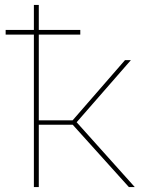

<svg xmlns="http://www.w3.org/2000/svg" viewBox="-20 -762 589 782"><path d="M505 0 268 -263 286 -271 529 0ZM118 0V-742H138V0ZM131 -254V-272H288V-254ZM3 -621V-640H307V-621ZM286 -257 268 -263 489 -517H513Z"/></svg>

Font: Montserrat Thin
Style: Regular
Weight: 100
Designer: Julieta Ulanovsky
Foundry: Julieta Ulanovsky
Version: Version 9.000